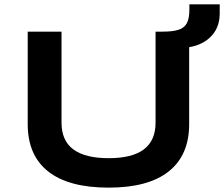

<svg xmlns="http://www.w3.org/2000/svg" viewBox="-20 -850 1027 880"><path d="M478 10Q295 10 201 -64Q107 -138 107 -281V-705H262V-288Q262 -205 316.5 -165Q371 -125 478 -125Q586 -125 639.5 -165.5Q693 -206 693 -288V-705H847V-281Q847 -139 753.5 -64.5Q660 10 478 10ZM818 -630 726 -690V-705Q771 -705 798 -713.5Q825 -722 836.5 -744Q848 -766 848 -806V-830H987V-787Q987 -743 967 -709Q947 -675 909.5 -654.5Q872 -634 818 -630Z"/></svg>

Font: Nunito Sans 7pt Expanded
Style: Bold
Weight: 700
Width: 7
Designer: Vernon Adams
Foundry: Vernon Adams
Version: Version 3.101;gftools[0.9.27]